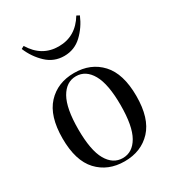

<svg xmlns="http://www.w3.org/2000/svg" viewBox="-191 -899 930 1023"><g transform="rotate(-30 274.0 -387.0)"><path d="M501 -257Q501 -120 438.5 -53Q376 14 274 14Q172 14 109.5 -53Q47 -120 47 -257Q47 -394 109.5 -461.5Q172 -529 274 -529Q376 -529 438.5 -461.5Q501 -394 501 -257ZM144 -257Q144 -128 179 -67Q214 -6 274 -6Q334 -6 369 -67Q404 -128 404 -257Q404 -386 369 -447.5Q334 -509 274 -509Q214 -509 179 -447.5Q144 -386 144 -257ZM455 -779Q430 -719 384.5 -676Q339 -633 276 -633Q213 -633 167.5 -676Q122 -719 97 -779L114 -788Q172 -692 276 -692Q380 -692 438 -788Z"/></g></svg>

Font: Myanmar April Display
Style: Regular
Weight: 400
Designer: Khon Soe Zaw Thu
Foundry: Myanmar OS
Version: Version 2.50 April 12, 2019